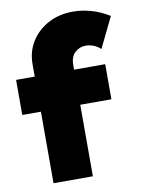

<svg xmlns="http://www.w3.org/2000/svg" viewBox="-84 -806 650 866"><g transform="rotate(-10 240.5 -373.5)"><path d="M270.5 0H90.3V-327.6H4.9V-488.3H90.3V-544.9Q90.3 -603 119.1 -648.7Q147.9 -694.3 197.5 -720.7Q247.1 -747.1 310.5 -747.1Q350.6 -747.1 392.8 -735.4Q435.1 -723.6 476.1 -698.2L408.2 -558.6Q393.1 -572.8 375.5 -579.3Q357.9 -585.9 340.8 -585.9Q312.5 -585.9 291.5 -566.7Q270.5 -547.4 270.5 -509.8V-488.3H413.1V-327.6H270.5Z"/></g></svg>

Font: Kumbh Sans Black
Style: Regular
Weight: 900
Version: Version 1.005